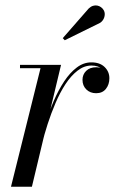

<svg xmlns="http://www.w3.org/2000/svg" viewBox="-20 -705 468 725"><path d="M21.5 0 133 -447.5H55.5V-460H210.5L100.5 0ZM131 -161Q139.5 -199.5 152.8 -242Q166 -284.5 183.5 -325Q201 -365.5 222.5 -398Q244 -430.5 269.8 -450Q295.5 -469.5 325 -469.5Q357 -469.5 375 -452Q393 -434.5 393 -409.5Q393 -386 380 -369.5Q367 -353 343 -353Q320.5 -353 306 -367.2Q291.5 -381.5 291.5 -403.5Q291.5 -423.5 305.2 -437.2Q319 -451 343.5 -451Q364 -451 378 -439.8Q392 -428.5 392 -409.5H380.5Q380.5 -429 366.2 -443.2Q352 -457.5 325.5 -457.5Q297.5 -457.5 272.8 -438.2Q248 -419 227.2 -387.2Q206.5 -355.5 189.8 -316.2Q173 -277 160 -236.8Q147 -196.5 138.5 -161ZM224.5 -553 217 -561 315 -673Q323 -680.5 331.2 -683Q339.5 -685.5 347.2 -684Q355 -682.5 361.2 -678Q367.5 -673.5 371 -667.5Q376 -659.5 375.5 -649.8Q375 -640 370.2 -631.8Q365.5 -623.5 357.5 -618.5Z"/></svg>

Font: Bodoni Moda 18pt
Style: Italic
Weight: 400
Italic angle: -13°
Designer: Owen Earl
Foundry: indestructible type
Version: Version 2.005